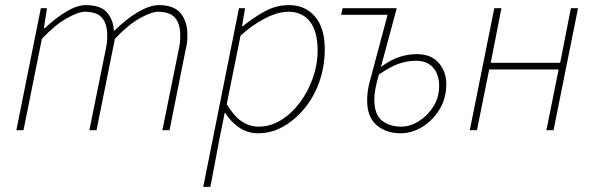

<svg xmlns="http://www.w3.org/2000/svg" viewBox="-20 -510 2330 752"><path d="M44 0 140 -478H164L152 -400H156Q197 -439 239.5 -464.5Q282 -490 316 -490Q376 -490 400.5 -459.5Q425 -429 426 -388Q477 -438 522.5 -464Q568 -490 602 -490Q662 -490 688 -457.5Q714 -425 714 -374Q714 -356 712.5 -343.5Q711 -331 706 -310L644 0H616L678 -306Q683 -329 684.5 -342Q686 -355 686 -370Q686 -417 665.5 -440.5Q645 -464 598 -464Q574 -464 528.5 -439Q483 -414 430 -358L358 0H330L392 -306Q397 -329 398.5 -342Q400 -355 400 -370Q400 -417 379.5 -440.5Q359 -464 312 -464Q288 -464 242.5 -439Q197 -414 144 -358L72 0Z M776 222 916 -478H940L928 -408H932Q971 -440 1016 -465Q1061 -490 1112 -490Q1175 -490 1213.5 -445.5Q1252 -401 1252 -318Q1252 -249 1230.5 -189Q1209 -129 1171.5 -84Q1134 -39 1088 -13.5Q1042 12 992 12Q949 12 916 -11Q883 -34 862 -68H860L838 42L804 222ZM994 -14Q1039 -14 1080.5 -39.5Q1122 -65 1154 -107.5Q1186 -150 1205 -203.5Q1224 -257 1224 -312Q1224 -388 1193.5 -426Q1163 -464 1110 -464Q1068 -464 1017 -437.5Q966 -411 922 -370L868 -102Q897 -54 927.5 -34Q958 -14 994 -14Z M1549 12Q1492 12 1455 -20Q1418 -52 1418 -116Q1418 -136 1420.5 -153Q1423 -170 1426 -182L1498 -452H1316L1322 -478H1534L1472 -248Q1514 -278 1547.5 -288Q1581 -298 1612 -298Q1669 -298 1698.5 -263.5Q1728 -229 1728 -180Q1728 -125 1701.5 -81.5Q1675 -38 1634 -13Q1593 12 1549 12ZM1552 -14Q1586 -14 1620 -35Q1654 -56 1677 -92Q1700 -128 1700 -174Q1700 -218 1676.5 -245Q1653 -272 1609 -272Q1578 -272 1545 -261.5Q1512 -251 1464 -218Q1455 -187 1450.5 -163Q1446 -139 1446 -122Q1446 -61 1476 -37.5Q1506 -14 1552 -14Z M1820 0 1916 -478H1944L1902 -264H2174L2216 -478H2244L2148 0H2120L2168 -238H1896L1848 0Z"/></svg>

Font: Source Sans Variable
Style: Italic
Weight: 200
Italic angle: -11°
Designer: Paul D. Hunt
Foundry: Adobe Systems Incorporated
Version: Version 3.006;hotconv 1.0.111;makeotfexe 2.5.65597